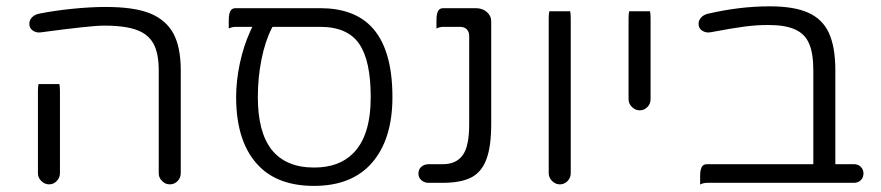

<svg xmlns="http://www.w3.org/2000/svg" viewBox="-20 -593 2812 613"><path d="M171.4 -302.7Q171.4 -316.9 169.4 -324.7H103Q101.1 -316.4 101.1 -302.7V-40Q101.1 -25.9 111.8 -15.1Q122.6 -4.4 136.7 -4.4Q150.9 -4.4 161.1 -15.1Q171.4 -25.4 171.4 -40ZM494.1 -19Q505.4 -4.4 522.5 -4.4Q536.6 -4.4 546.9 -14.9Q557.1 -25.4 557.1 -40V-368.2Q557.1 -442.9 533.2 -486.8Q509.3 -529.8 459 -550.3Q408.2 -570.8 317.4 -570.8Q269 -570.8 210.9 -564.9Q152.8 -559.1 102.1 -548.8Q89.4 -545.4 81.5 -536.9Q73.7 -528.3 73.7 -517.6Q73.7 -511.2 75 -508.3Q76.2 -505.4 76.7 -503.9Q79.6 -499 84.5 -495.6Q93.8 -489.3 104.5 -489.3Q107.4 -489.3 110.4 -489.7Q270 -511.2 311.5 -511.2Q312.5 -511.2 313.5 -511.2Q394 -511.2 432.6 -490.2Q457 -477.1 469.7 -454.1Q486.8 -423.3 486.8 -368.2V-40Q486.8 -27.8 494.1 -19Z M1163.6 -283.2Q1163.6 -159.2 1107.4 -103.5Q1062.5 -58.1 982.9 -58.1Q892.6 -58.1 847.2 -115.2Q803.2 -171.4 803.2 -283.2Q803.2 -344.7 814.7 -402.6Q826.2 -460.4 847.2 -502L850.1 -507.3H1002Q1090.3 -507.3 1127.4 -452.1Q1163.6 -398.4 1163.6 -283.2ZM710.4 -502Q721.2 -507.3 732.4 -507.3H785.6L778.8 -492.7Q757.8 -446.8 745.8 -390.9Q733.9 -335 733.9 -283.2Q733.9 -135.7 808.1 -61.5Q870.1 0.5 982.4 0.5Q1104.5 0.5 1168.7 -74.5Q1232.9 -149.4 1232.9 -283.2Q1232.9 -440.4 1163.1 -510.3Q1106.4 -566.9 1002 -566.9H732.4Q723.6 -566.9 718.8 -562Q710.4 -553.7 710.4 -529.3Z M1373.5 -502Q1384.3 -507.3 1395.5 -507.3H1448.2Q1462.4 -507.3 1470.2 -499.5Q1478 -491.7 1478 -477.5V-198.2Q1478 -164.1 1473.6 -140.1Q1467.3 -106 1450.2 -89.4Q1430.2 -68.8 1393.6 -68.8H1348.6Q1333.5 -68.8 1323.7 -59.1Q1315.9 -51.3 1315.9 -39.1Q1315.9 -25.9 1325.4 -17.6Q1335 -9.3 1348.6 -9.3H1393.6Q1452.6 -9.3 1486.3 -27.3Q1519 -45.4 1533.2 -85.4Q1548.3 -125 1548.3 -198.2V-524.4Q1548.3 -542.5 1534.4 -554.7Q1520.5 -566.9 1499 -566.9H1395.5Q1386.7 -566.9 1381.8 -562Q1373.5 -553.7 1373.5 -529.3Z M1802.2 -40V-535.2Q1802.2 -549.3 1800.3 -557.1H1733.9Q1731.9 -548.8 1731.9 -535.2V-40Q1731.9 -25.9 1742.7 -15.1Q1753.4 -4.4 1767.6 -4.4Q1781.7 -4.4 1792 -14.9Q1802.2 -25.4 1802.2 -40Z M2057.1 -276.4V-535.2Q2057.1 -549.3 2055.2 -557.1H1988.8Q1986.8 -548.8 1986.8 -535.2V-276.4Q1986.8 -262.2 1997.6 -251.5Q2008.3 -240.7 2022.5 -240.7Q2036.6 -240.7 2046.9 -251.2Q2057.1 -261.7 2057.1 -276.4Z M2215.3 -3.9Q2226.1 -9.3 2237.3 -9.3H2706.1Q2719.7 -9.3 2728.3 -17.8Q2736.8 -26.4 2736.8 -39.1Q2736.8 -52.2 2728 -60.5Q2719.7 -68.8 2706.1 -68.8H2647V-368.2Q2647 -443.8 2626 -488.8Q2605.5 -532.2 2561 -552.2Q2516.1 -572.8 2436.5 -572.8Q2341.3 -572.8 2238.8 -548.8Q2226.1 -545.4 2218.3 -536.9Q2210.4 -528.3 2210.4 -517.6Q2210.4 -511.2 2211.7 -508.3Q2212.9 -505.4 2213.4 -503.9Q2216.3 -499 2221.2 -495.6Q2230.5 -489.3 2241.2 -489.3Q2244.1 -489.3 2247.1 -489.7Q2319.8 -503.4 2357.9 -508.3Q2396 -513.2 2432.6 -513.2Q2486.3 -513.2 2517.1 -499.5Q2549.8 -485.4 2563 -454.1Q2576.7 -423.8 2576.7 -368.2V-68.8H2237.3Q2228.5 -68.8 2223.6 -64Q2215.3 -55.7 2215.3 -31.2Z"/></svg>

Font: YuPearl-ExtraLight
Style: ExtraLight
Weight: 200
Designer: Max Yao
Foundry: Max-Everyday
Version: Version 1.011; ttfautohint (v1.8.3)